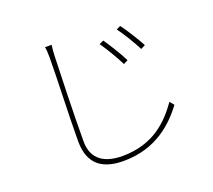

<svg xmlns="http://www.w3.org/2000/svg" viewBox="-131 -928 1263 1139"><g transform="rotate(-20 500.0 -358.0)"><path d="M595 -674 568 -661C597 -621 642 -544 663 -501L691 -515C667 -565 617 -643 595 -674ZM719 -721 693 -708C723 -669 769 -592 790 -550L818 -564C793 -612 742 -691 719 -721ZM257 -755C261 -737 262 -714 262 -688C262 -565 251 -324 251 -163C251 -9 343 39 466 39C675 39 791 -78 862 -171L840 -198C770 -100 668 9 469 9C361 9 281 -34 281 -151C281 -324 289 -571 293 -688C294 -714 295 -732 299 -755Z"/></g></svg>

Font: Genne Gothic ExtraLight
Style: Regular
Weight: 250
Designer: Ryoko NISHIZUKA (kana & ideographs); Paul D. Hunt (Latin, Greek & Cyrillic); Wenlong ZHANG (bopomofo); Sandoll Communica
Foundry: Adobe Systems Incorporated
Version: Version 1.004;PS 1.004;hotconv 16.6.51;makeotf.lib2.5.65220